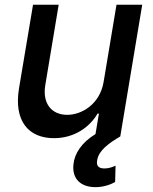

<svg xmlns="http://www.w3.org/2000/svg" viewBox="-20 -565 634 795"><path d="M409.1 -226.2C393.8 -133.5 318.2 -89.5 258.5 -89.5C192.8 -89.5 155.5 -137.1 167.3 -211.3L223 -545.5H116.8L58.6 -198.5C36.6 -63.2 98.7 7.1 203.5 7.1C285.5 7.1 349.8 -36.2 383.9 -94.5H389.6L375.4 -9.9C316.8 25.9 288 72.1 284.1 116.1C277.7 176.8 315.7 209.9 375.4 209.9C410.2 209.9 439.3 198.5 456.7 188.6L458.5 121.1C447.8 125.7 432.2 132.5 412.6 132.5C386 132.5 378.2 119.7 382.5 97.7C388.8 57.9 430.8 27.7 478 0L568.9 -545.5H462.4Z"/></svg>

Font: Margiela Sans Medium
Style: Italic
Weight: 500
Italic angle: -9.39999°
Designer: Stefan Endress, Andreas Faust
Version: Version 1.100;FEAKit 1.0